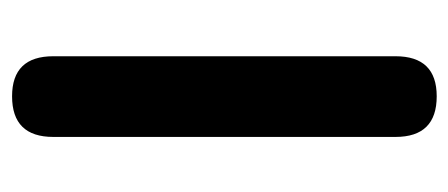

<svg xmlns="http://www.w3.org/2000/svg" viewBox="-238 -516 761 326"><g transform="rotate(90 143.0 -352.5)"><path d="M143 8Q75 8 75 -62V-643Q75 -713 143 -713Q212 -713 212 -643V-62Q212 8 143 8Z"/></g></svg>

Font: Chiron GoRound TC SB
Style: Regular
Weight: 500
Designer: Ryoko NISHIZUKA 西塚涼子 (kana, bopomofo & ideographs); Paul D. Hunt (Latin, Greek & Cyrillic); Sandoll Communications 산돌커뮤니
Foundry: Adobe
Version: Version 1.000;hotconv 1.1.1;makeotfexe 2.6.0